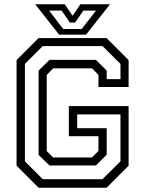

<svg xmlns="http://www.w3.org/2000/svg" viewBox="-20 -878 679 898"><path d="M160.5 0 57.5 -103V-597L160.5 -700H478.5L581.5 -597V-471H440.5V-528L410 -558.5H228.5L198.5 -527V-171.5L228.5 -141.5H410L440.5 -172V-241H302V-382H581.5V-103L478.5 0ZM180 -40H459.5L543.5 -123.5V-343H341V-278.5H479V-154.5L428.5 -104H211.5L160.5 -153.5V-548L211.5 -598H428.5L479 -548V-508H543.5V-579L459.5 -662.5H180L96.5 -579V-123.5ZM256.5 -716 144.5 -858H283L319.5 -804L356 -858H494.5L382.5 -716ZM275.5 -742.5H362.5L429 -828.5H370L331 -772.5H307L268 -828.5H209.5Z"/></svg>

Font: Tourney Thin
Style: Regular
Weight: 400
Version: Version 1.015